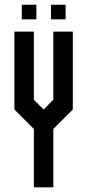

<svg xmlns="http://www.w3.org/2000/svg" viewBox="-20 -802 373 822"><path d="M208.3 0H125V-250L41.7 -333.3V-666.7H125V-375L166.7 -333.3L208.3 -375V-666.7H291.7V-333.3L208.3 -250ZM135.8 -719.2H73.3V-781.7H135.8ZM260.8 -719.2H198.3V-781.7H260.8Z"/></svg>

Font: Yulong
Style: Regular
Weight: 400
Designer: GGBotNet
Foundry: f0n7.com
Version: 1.00